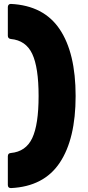

<svg xmlns="http://www.w3.org/2000/svg" viewBox="-20 -810 448 980"><path d="M20 134V-12Q20 -28 35 -29Q112 -36 144.5 -105Q177 -174 177 -320Q177 -466 144.5 -535Q112 -604 35 -611Q20 -613 20 -628V-774Q20 -781 24 -785.5Q28 -790 35 -790Q203 -782 284.5 -661Q366 -540 366 -320Q366 -101 285 20.5Q204 142 36 150Q20 150 20 134Z"/></svg>

Font: LINE Seed Sans TH App ExtraBold
Style: Regular
Weight: 800
Designer: Dalton Maag Ltd | Thai characters by Cadson Demak Co.,Ltd.
Foundry: Dalton Maag Ltd
Version: Version 1.003